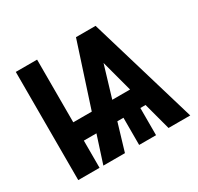

<svg xmlns="http://www.w3.org/2000/svg" viewBox="-119 -670 838 812"><g transform="rotate(-30 300.0 -264.0)"><path d="M451.2 -132.8H425.8V0H343.3V-132.8H313.5L273.9 0H168.5L211.4 -132.8H149.9V0H45.9V-528.3H149.9V-222.2H240.2L339.8 -528.3H435.5L592.8 0H486.8ZM340.3 -222.2H427.2L386.2 -375.5Z"/></g></svg>

Font: Roboto Mono
Style: Regular
Weight: 500
Designer: Google
Version: Version 2.000986; 2015; ttfautohint (v1.3)